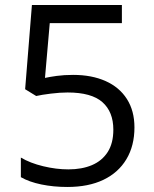

<svg xmlns="http://www.w3.org/2000/svg" viewBox="-20 -734 612 764"><path d="M271 -436Q345 -436 400 -411.5Q455 -387 485 -340Q515 -293 515 -227Q515 -154 483 -100.5Q451 -47 391.5 -18.5Q332 10 248 10Q193 10 144.5 0Q96 -10 63 -29V-107Q100 -85 152 -72.5Q204 -60 252 -60Q306 -60 346 -77Q386 -94 408.5 -129Q431 -164 431 -218Q431 -289 387.5 -327.5Q344 -366 249 -366Q219 -366 182.5 -361.5Q146 -357 124 -352L80 -379L107 -714H465V-642H178L159 -424Q177 -428 206 -432Q235 -436 271 -436Z"/></svg>

Font: sinhala115
Style: Regular
Weight: 400
Designer: Jelle Bosma - Monotype Design Team
Foundry: Monotype Imaging Inc.
Version: Version 2.006